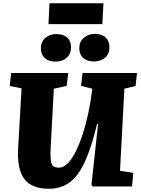

<svg xmlns="http://www.w3.org/2000/svg" viewBox="-20 -1150 872 1184"><path d="M720 -97 802 -84 794 0H551L544 -12L585 -386H579Q544 -242 504 -154Q464 -66 410.5 -26Q357 14 280 14Q176 14 130 -46.5Q84 -107 92 -240L113 -605L40 -620L49 -700H401L391 -620L312 -603L292 -230Q289 -166 298 -141Q307 -116 343 -116Q372 -116 399 -144Q426 -172 449 -219.5Q472 -267 491 -326Q510 -385 523.5 -448Q537 -511 545 -570L549 -603L480 -620L489 -700H825L816 -620L747 -603ZM469 -853Q469 -893 497 -917Q525 -941 565 -941Q608 -941 631.5 -919Q655 -897 655 -858Q655 -818 628 -794.5Q601 -771 560 -771Q517 -771 493 -792.5Q469 -814 469 -853ZM232 -853Q232 -892 259.5 -916Q287 -940 327 -940Q370 -940 394 -918.5Q418 -897 418 -858Q418 -817 391 -793.5Q364 -770 322 -770Q280 -770 256 -792Q232 -814 232 -853ZM285 -1130H618L611 -1001H279Z"/></svg>

Font: Literata 12pt ExtraBold
Style: Italic
Weight: 800
Italic angle: -2°
Designer: Latin by Veronika Burian and Jose Scaglione. Greek by Irene Vlachou. Cyrillic by Vera Evstafieva
Foundry: TypeTogether
Version: Version 3.002